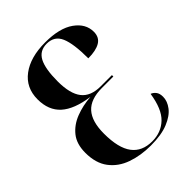

<svg xmlns="http://www.w3.org/2000/svg" viewBox="-210 -834 955 955"><g transform="rotate(-45 267.5 -356.5)"><path d="M286 11Q216 11 157.5 -9.5Q99 -30 64.5 -75.5Q30 -121 30 -194Q30 -256 60 -293.5Q90 -331 139 -350Q188 -369 245 -373Q145 -387 97.5 -430Q50 -473 50 -550Q50 -632 111.5 -678Q173 -724 277 -724Q378 -724 432 -685.5Q486 -647 486 -590Q486 -551 456.5 -533.5Q427 -516 373 -516Q373 -619 352.5 -666.5Q332 -714 278 -714Q228 -714 206 -672.5Q184 -631 184 -542Q184 -456 216 -415Q248 -374 318 -374H397V-364H316Q237 -364 200 -323Q163 -282 163 -196Q163 -95 199 -47Q235 1 306 1Q369 1 411 -39Q453 -79 467 -172Q481 -167 491 -154Q501 -141 501 -118Q501 -87 478.5 -57.5Q456 -28 408.5 -8.5Q361 11 286 11Z"/></g></svg>

Font: Noto Serif Display Condensed
Style: Bold
Weight: 700
Width: 3
Designer: Monotype Design Team
Foundry: Monotype Imaging Inc.
Version: Version 2.009